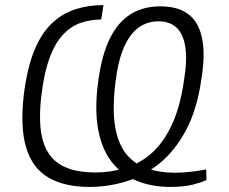

<svg xmlns="http://www.w3.org/2000/svg" viewBox="-20 -725 901 757"><path d="M379 -648Q338 -648 300 -635.5Q262 -623 230 -590Q198 -557 175.5 -496.5Q153 -436 142 -340Q137 -293 138 -249Q139 -205 150 -167.5Q161 -130 185.5 -102.5Q210 -75 252 -60Q294 -45 356 -45Q414 -45 469.5 -61Q525 -77 572 -116Q619 -155 654 -225.5Q689 -296 705 -405Q719 -489 710.5 -541Q702 -593 675 -617Q648 -641 605 -641Q560 -641 525.5 -615.5Q491 -590 468 -537Q445 -484 435 -398Q422 -291 434.5 -222.5Q447 -154 480 -115Q513 -76 562 -60Q611 -44 669 -44Q702 -44 734.5 -48Q767 -52 793 -57L794 -15Q778 -7 742 2.5Q706 12 651 12Q581 12 523 -10.5Q465 -33 424.5 -81.5Q384 -130 368 -209.5Q352 -289 367 -403Q381 -508 413 -573Q445 -638 495 -669Q545 -700 612 -700Q681 -700 722 -669.5Q763 -639 776.5 -575Q790 -511 774 -413Q757 -293 713 -211Q669 -129 608 -80Q547 -31 476.5 -9.5Q406 12 333 12Q233 12 170 -25.5Q107 -63 83 -143.5Q59 -224 74 -353Q87 -456 114.5 -524Q142 -592 183 -631.5Q224 -671 276 -688Q328 -705 388 -705Z"/></svg>

Font: Exo 2 Light
Style: Italic
Weight: 300
Italic angle: -8°
Designer: Natanael Gama
Foundry: Natanael Gama
Version: Version 2.010